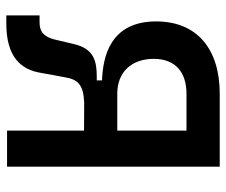

<svg xmlns="http://www.w3.org/2000/svg" viewBox="-75 -658 736 626"><g transform="rotate(90 293.0 -345.0)"><path d="M30.3 2.4H57.1C163.6 2.4 207.5 -43.5 217.8 -111.8L231.9 -188.5C238.8 -229.5 254.4 -249 314.5 -251.5L405.8 -251V0H523.4V-693.4H285.2C138.7 -693.4 49.8 -618.2 49.8 -486.3C49.8 -334.5 167.5 -312.5 242.2 -309.6V-292.5H231.9C182.1 -292.5 139.2 -285.6 123.5 -217.3L109.9 -159.7C99.1 -112.3 76.7 -106 51.3 -106H30.3ZM405.8 -359.4H285.2C216.3 -359.4 171.9 -404.3 171.9 -478.5C171.9 -549.3 216.3 -585 285.2 -585H405.8Z"/></g></svg>

Font: Cascadia Code PL SemiBold
Style: Regular
Weight: 600
Monospace: yes
Designer: Aaron Bell
Foundry: Saja Typeworks
Version: Version 2404.023